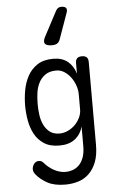

<svg xmlns="http://www.w3.org/2000/svg" viewBox="-69 -926 738 1203"><g transform="rotate(-5 300.0 -324.0)"><path d="M425 -122Q418 -96 405 -76.5Q392 -57 373.5 -43Q355 -29 331 -22Q307 -15 277 -15Q218 -15 180.5 -39.5Q143 -64 122 -102.5Q101 -141 92.5 -188.5Q84 -236 84 -282Q84 -329 92.5 -377.5Q101 -426 123 -467Q145 -508 184 -534Q223 -560 285 -560Q340 -560 375 -532Q410 -504 425 -454V-520Q425 -541 435 -550.5Q445 -560 465 -560Q485 -560 495 -550.5Q505 -541 505 -520V0Q505 64 488 108Q471 152 442 180Q413 208 374.5 220Q336 232 293 232Q224 232 181.5 209Q139 186 112 154Q104 144 100.5 136Q97 128 97 118Q97 111 100 102Q103 93 108 86Q113 79 121 74.5Q129 70 138 70Q148 70 155 73.5Q162 77 170 86Q179 97 193 109Q207 121 224 131Q241 141 261 147Q281 153 302 153Q323 153 345 145.5Q367 138 385 120.5Q403 103 414 73.5Q425 44 425 0ZM284 -90Q312 -90 338 -102.5Q364 -115 383 -134.5Q402 -154 413.5 -178.5Q425 -203 425 -228V-326Q425 -351 415.5 -379Q406 -407 389 -430.5Q372 -454 348.5 -469.5Q325 -485 298 -485Q254 -485 227.5 -466Q201 -447 186.5 -418Q172 -389 167.5 -354Q163 -319 163 -286Q163 -253 167.5 -218.5Q172 -184 185.5 -155.5Q199 -127 222.5 -108.5Q246 -90 284 -90ZM285 -645Q249 -645 240 -660.5Q231 -676 249 -707L330 -860Q336 -870 344 -875Q352 -880 363 -880Q386 -880 393.5 -869.5Q401 -859 393 -838L336 -678Q329 -659 316.5 -652Q304 -645 285 -645Z"/></g></svg>

Font: Maple Mono NL Light
Style: Regular
Weight: 300
Monospace: yes
Designer: subframe7536
Version: Version 7.000